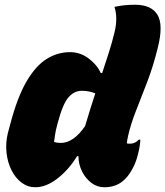

<svg xmlns="http://www.w3.org/2000/svg" viewBox="-20 -779 698 810"><path d="M275 -559Q319 -559 354.5 -532Q390 -505 405 -471H411Q425 -513 438.5 -555Q452 -597 463 -642Q478 -702 463 -750Q502 -759 550 -759Q618 -759 644 -717Q670 -675 646 -579Q627 -501 601.5 -434.5Q576 -368 553.5 -311Q531 -254 520 -204Q518 -193 516.5 -186Q515 -179 515 -174Q519 -173 523 -173Q527 -173 530 -173Q550 -173 566 -190H572Q572 -180 569.5 -163.5Q567 -147 562 -128Q554 -95 540 -69Q526 -43 511 -27Q491 -6 468.5 2.5Q446 11 420 11Q390 11 365.5 -7.5Q341 -26 326 -56Q311 -86 311 -120H305Q271 -64 223 -26.5Q175 11 129 11Q97 11 71 -8.5Q45 -28 28.5 -61Q12 -94 7.5 -134.5Q3 -175 13 -217L23 -254Q53 -369 92 -435.5Q131 -502 177 -530.5Q223 -559 275 -559ZM208 -180Q215 -178 222 -177Q229 -176 236 -176Q290 -176 339 -247Q350 -284 360.5 -318Q371 -352 382 -385Q356 -396 325 -396Q293 -396 269 -368.5Q245 -341 224 -262L221 -251Q215 -229 212.5 -211.5Q210 -194 208 -180Z"/></svg>

Font: Recursive Sn Csl St Blk
Style: Italic
Weight: 900
Italic angle: -15°
Version: Version 1.079;hotconv 1.0.112;makeotfexe 2.5.65598; ttfautoh